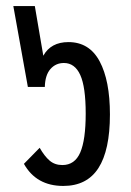

<svg xmlns="http://www.w3.org/2000/svg" viewBox="-20 -604 431 634"><path d="M343 -226Q343 -108 305 -49Q267 10 189 10Q100 10 59 -63L111 -116Q127 -88 144 -73.5Q161 -59 186 -59Q227 -59 245 -100.5Q263 -142 263 -229Q263 -317 245 -356.5Q227 -396 191 -396Q164 -396 146.5 -376Q129 -356 128 -317H72L24 -584H95L123 -420Q148 -465 206 -465Q275 -465 309 -401.5Q343 -338 343 -226Z"/></svg>

Font: Noto Sans Thai Cond
Style: Regular
Weight: 400
Width: 3
Designer: Monotype Design Team
Foundry: Monotype Imaging Inc.
Version: Version 1.000